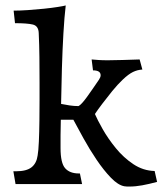

<svg xmlns="http://www.w3.org/2000/svg" viewBox="-20 -675 603 704"><path d="M37 0 29 -47H39Q77 -47 95.5 -61.5Q114 -76 118 -105Q121 -122 122.5 -156Q124 -190 124.5 -231.5Q125 -273 125 -310.5Q125 -348 125 -372Q125 -419 124.5 -465.5Q124 -512 122 -554Q121 -580 100.5 -585Q80 -590 35 -590L30 -636Q53 -636 82.5 -638Q112 -640 141 -643Q170 -646 192 -649.5Q214 -653 221 -655Q216 -613 212.5 -552.5Q209 -492 207 -424.5Q205 -357 204 -294Q218 -291 235 -288.5Q252 -286 268 -286Q279 -292 298.5 -319Q318 -346 343 -383Q349 -392 349 -399Q349 -417 321 -417L316 -457Q329 -456 341.5 -455Q354 -454 375 -454Q396 -454 429 -455Q462 -456 492 -457L502 -420Q484 -419 467.5 -411Q451 -403 430 -383Q411 -365 391.5 -341Q372 -317 355 -294.5Q338 -272 328 -257Q337 -236 356.5 -201.5Q376 -167 404.5 -132Q433 -97 469 -73Q505 -49 547 -48L556 -8Q526 0 501.5 4.5Q477 9 455 9Q451 9 446 9Q441 9 436 8Q413 4 386.5 -23.5Q360 -51 334 -89.5Q308 -128 286 -168Q264 -208 249 -236Q237 -236 225 -236Q213 -236 203 -236Q202 -205 202 -179Q202 -153 202 -132Q202 -77 219 -58Q236 -39 269 -39H273L281 0Z"/></svg>

Font: Maname
Style: Regular
Weight: 400
Designer: Pathum Egodawatta
Foundry: mooniak
Version: Version 1.000; ttfautohint (v1.8.4.7-5d5b)